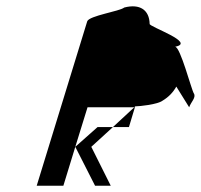

<svg xmlns="http://www.w3.org/2000/svg" viewBox="-20 -780 640 612"><path d="M97 -188H182L220 -312L283 -188H333L271 -312L340 -375H291L220 -312L259 -438H408L411 -441C425 -441 482 -447 498 -459C518 -471 532 -486 542 -504L583 -438C588 -454 606 -469 598 -482C590 -494 555 -631 538 -631C607 -644 454 -695 457 -704C456 -748 426 -769 376 -756C362 -744 264 -730 258 -712ZM340 -375H391L410 -438H408Z"/></svg>

Font: bitstorm
Style: excnobl
Weight: 400
Version: Version 0.2